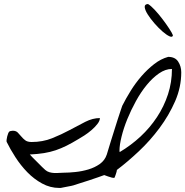

<svg xmlns="http://www.w3.org/2000/svg" viewBox="-20 -927 914 947"><path d="M12.7 -227.5Q11.7 -231.4 12.7 -238.8Q13.7 -246.1 15.6 -254.4Q17.6 -262.7 20.5 -269.5Q23.4 -276.4 26.4 -278.3Q26.4 -279.3 32.7 -280.8Q39.1 -282.2 43 -282.2Q58.6 -282.2 67.4 -273.4Q76.2 -264.6 84.5 -254.4Q92.8 -244.1 104 -235.4Q115.2 -226.6 135.7 -226.6Q190.4 -226.6 236.8 -245.1Q283.2 -263.7 323.7 -285.6Q364.3 -307.6 400.9 -326.2Q437.5 -344.7 472.7 -344.7Q472.7 -331.1 460.4 -315.4Q448.2 -299.8 431.2 -285.2Q414.1 -270.5 396 -258.8Q377.9 -247.1 367.2 -241.2Q335 -221.7 308.6 -208.5Q282.2 -195.3 254.9 -186Q227.5 -176.8 197.3 -171.9Q167 -167 127 -165Q130.9 -160.2 141.6 -149.4Q152.3 -138.7 164.6 -126.5Q176.8 -114.3 187.5 -103.5Q198.2 -92.8 203.1 -88.9Q211.9 -81.1 223.6 -77.6Q235.4 -74.2 247.6 -73.7Q259.8 -73.2 272 -74.2Q284.2 -75.2 294.9 -75.2Q319.3 -75.2 352.1 -78.6Q384.8 -82 416 -91.3Q447.3 -100.6 472.2 -118.2Q497.1 -135.7 506.8 -165Q508.8 -170.9 514.2 -189.5Q519.5 -208 527.3 -232.4Q535.2 -256.8 543.9 -285.2Q552.7 -313.5 560.5 -337.9Q568.4 -362.3 574.7 -380.9Q581.1 -399.4 583 -405.3Q600.6 -440.4 624.5 -479Q648.4 -517.6 677.7 -551.3Q707 -585 740.2 -610.8Q773.4 -636.7 809.6 -646.5Q843.8 -646.5 858.9 -623Q874 -599.6 874 -570.3Q874 -497.1 843.8 -427.7Q813.5 -358.4 767.1 -295.9Q720.7 -233.4 664.6 -180.7Q608.4 -127.9 556.6 -88.9Q556.6 -85.9 555.2 -80.6Q553.7 -75.2 551.8 -69.3Q549.8 -63.5 547.9 -58.1Q545.9 -52.7 544.9 -50.8Q543.9 -49.8 543 -49.8H540Q538.1 -49.8 535.6 -50.3Q533.2 -50.8 532.2 -50.8Q527.3 -51.8 513.2 -56.6Q499 -61.5 494.1 -63.5Q485.4 -60.5 463.9 -52.7Q442.4 -44.9 418 -37.1Q393.6 -29.3 372.1 -22.5Q350.6 -15.6 341.8 -12.7Q339.8 -11.7 332 -10.3Q324.2 -8.8 314 -6.8Q303.7 -4.9 293.9 -2.9Q284.2 -1 279.3 0H272.5Q227.5 0 187.5 -22Q147.5 -43.9 114.7 -77.6Q82 -111.3 56.2 -151.4Q30.3 -191.4 12.7 -227.5ZM828.1 -586.9Q795.9 -586.9 764.2 -564.9Q732.4 -543 703.6 -507.8Q674.8 -472.7 650.4 -428.2Q626 -383.8 607.9 -339.4Q589.8 -294.9 579.6 -253.4Q569.3 -211.9 569.3 -183.6Q569.3 -181.6 569.8 -179.7Q570.3 -177.7 570.3 -176.8Q626 -210 672.9 -253.4Q719.7 -296.9 754.4 -349.6Q789.1 -402.3 808.6 -461.9Q828.1 -521.5 828.1 -586.9ZM710 -907.2Q723.6 -899.4 743.2 -878.4Q762.7 -857.4 781.2 -833Q799.8 -808.6 814.5 -786.1Q829.1 -763.7 833 -752.9Q831.1 -741.2 815.9 -748Q800.8 -754.9 781.2 -772Q761.7 -789.1 741.7 -812Q721.7 -835 708.5 -856Q695.3 -877 693.8 -891.6Q692.4 -906.2 710 -907.2Z"/></svg>

Font: La Belle Aurore
Style: Regular
Weight: 400
Version: Version 1.001 2001